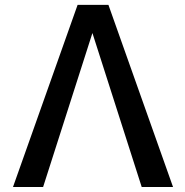

<svg xmlns="http://www.w3.org/2000/svg" viewBox="-20 -751 743 772"><path d="M32.2 1 292 -731.4H416L675.8 1H549.8L351.6 -618.2L153.3 1Z"/></svg>

Font: Gen Shin Gothic Medium
Style: Regular
Weight: 500
Designer: [Source Han Sans]
Ryoko NISHIZUKA  (kana & ideographs); Paul D. Hunt (Latin, Greek & Cyrillic); Wenlong ZHANG  (bopomofo
Version: Version 1.002.20150607